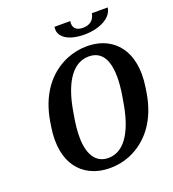

<svg xmlns="http://www.w3.org/2000/svg" viewBox="-159 -1016 1030 1146"><g transform="rotate(-20 356.0 -443.0)"><path d="M96 -339C79 -230 97 -142 140 -84C179 -30 247 10 344 10C389 10 430 2 470 -14C591 -64 675 -175 701 -339L706 -371C723 -481 705 -568 662 -627C623 -681 557 -721 459 -721C414 -721 372 -712 332 -696C211 -646 127 -534 101 -371ZM319 -896C317 -881 317 -867 323 -854C340 -815 394 -791 471 -791C496 -791 521 -794 543 -799C600 -813 649 -843 657 -896H556C550 -855 521 -832 478 -832C435 -832 412 -853 419 -896ZM243 -335 250 -376C275 -533 336 -660 450 -660C565 -660 584 -533 559 -376L552 -335C527 -179 468 -50 354 -50C329 -50 308 -57 291 -69C233 -111 223 -211 243 -335Z"/></g></svg>

Font: Aerodynamic
Style: Obl
Weight: 500
Designer: Google
Version: Version 2.000980; 2014